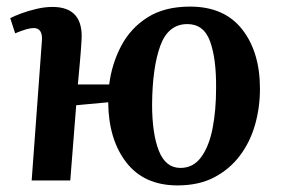

<svg xmlns="http://www.w3.org/2000/svg" viewBox="-20 -547 851 582"><path d="M518 15Q417 15 363 -54.5Q309 -124 308 -237L211 -228L193 0H76L107 -423Q110 -462 82 -462Q64 -462 26 -446L11 -492Q22 -498 43.5 -506Q65 -514 90.5 -520Q116 -526 139 -526Q235 -526 227 -422Q225 -389 222 -356.5Q219 -324 216 -291H311Q319 -354 347.5 -408Q376 -462 427.5 -494.5Q479 -527 556 -527Q660 -527 714 -458Q768 -389 768 -278Q768 -221 753 -168.5Q738 -116 707 -75Q676 -34 629.5 -9.5Q583 15 518 15ZM527 -38Q566 -38 590 -71Q614 -104 624.5 -158.5Q635 -213 635 -279Q636 -368 617 -421Q598 -474 548 -474Q490 -474 466 -408.5Q442 -343 441 -231Q441 -142 461.5 -90Q482 -38 527 -38Z"/></svg>

Font: Literata 36pt SemiBold
Style: Italic
Weight: 600
Italic angle: -2°
Designer: Latin by Veronika Burian and Jose Scaglione. Greek by Irene Vlachou. Cyrillic by Vera Evstafieva
Foundry: TypeTogether
Version: Version 3.002